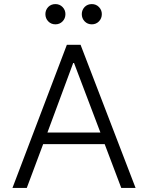

<svg xmlns="http://www.w3.org/2000/svg" viewBox="-20 -919 722 939"><path d="M41 0 307 -700H374L643 0H573L492 -214H191L111 0ZM471 -271 342 -611H338L212 -271ZM394 -885Q408 -899 429 -899Q450 -899 464 -884.5Q478 -870 478 -850Q478 -829 464 -814.5Q450 -800 429 -800Q408 -800 394 -814.5Q380 -829 380 -850Q380 -870 394 -885ZM216 -885Q230 -899 251 -899Q272 -899 286 -884.5Q300 -870 300 -850Q300 -829 286 -814.5Q272 -800 251 -800Q230 -800 216 -814.5Q202 -829 202 -850Q202 -870 216 -885Z"/></svg>

Font: Lopes Sans Light
Style: Regular
Weight: 300
Designer: Gabriel Lam, Diego Maldonado
Foundry: TypeRant, Foresti Design
Version: Version 4.000